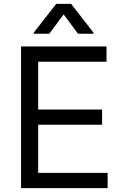

<svg xmlns="http://www.w3.org/2000/svg" viewBox="-20 -966 638 986"><path d="M88.1 0V-727.3H527V-649.1H176.1V-403.4H504.3V-325.3H176.1V-78.1H532.7V0ZM233 -792.6H153.4V-798.3L268.5 -946H345.2L460.2 -798.3V-792.6H380.7L306.8 -892Z"/></svg>

Font: Inter Zeller
Style: Regular
Weight: 400
Designer: Rasmus Andersson; Joe Bland
Foundry: zeller
Version: Version 3.015;git-dec3a8cb1